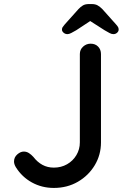

<svg xmlns="http://www.w3.org/2000/svg" viewBox="-20 -915 604 945"><path d="M245 10Q186 10 137 -17Q88 -44 58 -92Q49 -107 49 -120Q49 -141 65 -155Q81 -169 97 -169Q111 -169 122.5 -161.5Q134 -154 144 -143Q164 -117 189 -103.5Q214 -90 245 -90Q281 -90 310 -106.5Q339 -123 356 -151.5Q373 -180 373 -214V-649Q373 -671 389 -685.5Q405 -700 426 -700Q449 -700 463 -685.5Q477 -671 477 -649V-214Q477 -153 446.5 -102Q416 -51 363.5 -20.5Q311 10 245 10ZM440 -822 355 -766Q341 -758 330.5 -752.5Q320 -747 312 -747Q301 -747 293 -754Q285 -761 285 -769Q285 -776 288 -781Q291 -786 298 -794L366 -870Q377 -882 388.5 -888.5Q400 -895 417 -895H432Q449 -895 460.5 -888.5Q472 -882 484 -870L551 -795Q559 -786 561.5 -781Q564 -776 564 -769Q564 -761 556.5 -754Q549 -747 538 -747Q529 -747 519 -752.5Q509 -758 495 -766L409 -821Z"/></svg>

Font: Quicksand SemiBold
Style: Regular
Weight: 600
Designer: Andrew Paglinawan
Foundry: Andrew Paglinawan
Version: Version 3.006